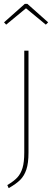

<svg xmlns="http://www.w3.org/2000/svg" viewBox="-20 -782 273 997"><path d="M128 11Q128 65 117 98Q106 131 85 152Q64 173 25 195L18 179Q52 159 70 139.5Q88 120 97 90Q106 60 106 10V-519H128ZM12 -654 1 -666 109 -762H122L230 -666L218 -654L115 -739Z"/></svg>

Font: Fira Sans Condensed Thin
Style: Regular
Weight: 250
Width: 3
Designer: Carrois Corporate & Edenspiekermann AG
Foundry: Carrois Corporate GbR & Edenspiekermann AG
Version: Version 4.203